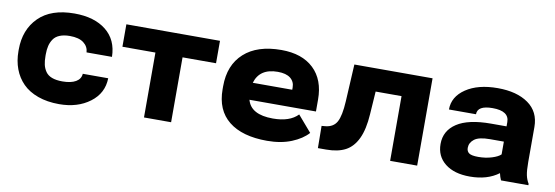

<svg xmlns="http://www.w3.org/2000/svg" viewBox="-46 -836 3308 1144"><g transform="rotate(10 1607.5 -264.0)"><path d="M329.6 -127Q380.9 -127 410.4 -144Q439.9 -161.1 441.9 -192.9H595.7Q593.8 -101.6 519.3 -45.9Q444.8 9.8 334 9.8Q261.7 9.8 205.3 -10.5Q148.9 -30.8 113.3 -66.9Q77.6 -103 59.3 -151.9Q41 -200.7 41 -259.3V-268.6Q41 -389.6 115.7 -463.9Q190.4 -538.1 331.5 -538.1Q452.1 -538.1 522.9 -481.7Q593.8 -425.3 595.7 -322.3H441.9Q439.9 -357.4 411.1 -379.4Q382.3 -401.4 327.6 -401.4Q291.5 -401.4 266.4 -391.1Q241.2 -380.9 228.3 -361.6Q215.3 -342.3 210 -320.1Q204.6 -297.9 204.6 -268.6V-259.3Q204.6 -228.5 209.7 -206.3Q214.8 -184.1 228 -165Q241.2 -146 266.6 -136.5Q292 -127 329.6 -127Z M646.5 -392.6V-528.3H1212.9V-392.6H1010.3V0H846.2V-392.6Z M1278.3 -247.1V-265.1Q1278.3 -393.6 1358.2 -465.8Q1438 -538.1 1583.5 -538.1Q1709 -538.1 1779.1 -471.4Q1849.1 -404.8 1849.1 -284.7V-212.9H1446.8Q1469.7 -127 1603 -127Q1705.1 -127 1753.9 -178.2L1837.4 -81.1Q1802.7 -42 1739.3 -16.1Q1675.8 9.8 1591.8 9.8Q1441.4 9.8 1359.9 -55.4Q1278.3 -120.6 1278.3 -247.1ZM1448.7 -315.9H1687.5V-329.6Q1687.5 -364.7 1661.4 -385.5Q1635.3 -406.2 1584.5 -406.2Q1475.1 -406.2 1448.7 -315.9Z M1898.4 0 1897 -134.3 1919.4 -136.2Q1968.3 -141.1 1988.5 -178.2Q2008.8 -215.3 2013.7 -303.2L2025.9 -528.3H2499V0H2335.4V-391.6H2178.7L2169.4 -253.4Q2163.6 -160.6 2137 -104.5Q2110.4 -48.3 2064.7 -24.2Q2019 0 1948.2 0Z M2818.4 9.8Q2723.6 9.8 2668.7 -33.7Q2613.8 -77.1 2613.8 -151.4Q2613.8 -231.9 2682.9 -277.3Q2752 -322.8 2890.1 -322.8H2982.9V-348.6Q2982.9 -415.5 2882.8 -415.5Q2791 -415.5 2791 -362.3H2627.4Q2627.4 -439.9 2700.4 -489Q2773.4 -538.1 2892.6 -538.1Q3008.3 -538.1 3077.6 -489Q3147 -439.9 3147 -347.7V-136.7Q3147 -84 3152.8 -56.9Q3158.7 -29.8 3171.9 -8.3V0H3006.3Q2997.6 -19 2992.7 -41.5Q2924.3 9.8 2818.4 9.8ZM2777.3 -156.7Q2777.3 -135.7 2792.2 -125Q2807.1 -114.3 2848.1 -114.3Q2892.1 -114.3 2929.7 -126Q2967.3 -137.7 2982.9 -153.3V-230.5H2898.9Q2832 -230.5 2804.7 -209.2Q2777.3 -188 2777.3 -156.7Z"/></g></svg>

Font: Bert Sans Black
Style: Regular
Weight: 900
Designer: Christian Robertson, Adam Twardoch, & Cristiano Sobral
Foundry: Google
Version: Version 12.135;January 10, 2020;FontCreator 12.0.0.2547 64-b